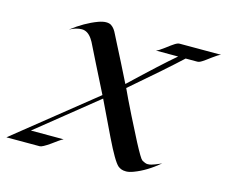

<svg xmlns="http://www.w3.org/2000/svg" viewBox="-101 -850 1177 998"><g transform="rotate(15 487.0 -351.0)"><path d="M800.8 -636.7Q719.2 -560.5 542 -408.7Q560.1 -368.2 605.7 -276.6Q651.4 -185.1 669.4 -151.4Q710.9 -72.8 720.2 -66.9Q739.7 -55.2 750.7 -55.2Q761.7 -55.2 771 -57.9Q780.3 -60.5 790 -64.2Q799.8 -67.9 809.1 -72Q818.4 -76.2 824.2 -78.6Q757.8 -22.9 693.8 1Q669.9 10.3 653.3 10.3Q636.7 10.3 627 6.3Q617.2 2.4 609.4 -3.9Q585 -24.9 529.8 -138.7Q474.6 -252.4 440.4 -324.7L120.6 -66.9H296.9Q286.6 -62.5 271.2 -51.3Q255.9 -40 240.2 -28.8Q199.2 0 186.5 0H6.8L432.1 -341.3Q394 -417.5 357.7 -489Q321.3 -560.5 313.7 -577.4Q306.2 -594.2 295.9 -609.4Q272.5 -644 240.7 -644Q210.4 -644 175.3 -625Q243.2 -677.7 311.5 -703.1Q335.9 -711.9 353.3 -711.9Q370.6 -711.9 380.9 -705.1Q391.1 -698.2 398.7 -688Q406.2 -677.7 411.9 -665.3Q417.5 -652.8 434.6 -620.6Q479 -534.7 532.2 -427.7Q686 -573.7 760.3 -636.7H640.6Q653.8 -640.6 682.9 -662.8Q711.9 -685.1 726.3 -694.1Q740.7 -703.1 751 -703.1H973.6Q960 -698.7 930.9 -676.8Q901.9 -654.8 887.7 -645.8Q873.5 -636.7 863.3 -636.7Z"/></g></svg>

Font: Fondamento
Style: Italic
Weight: 400
Italic angle: -12°
Version: Version 1.000